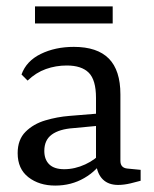

<svg xmlns="http://www.w3.org/2000/svg" viewBox="-20 -570 479 598"><path d="M152 8Q102 8 68.5 -18Q35 -44 35 -93Q35 -135 59.5 -159.5Q84 -184 121 -195Q158 -206 196 -209L294 -217V-179L209 -171Q165 -168 141.5 -151Q118 -134 118 -100Q118 -73 133.5 -58Q149 -43 180 -43Q213 -43 245.5 -58Q278 -73 295 -95L304 -76Q283 -39 242.5 -15.5Q202 8 152 8ZM47 -338Q62 -380 107 -402Q152 -424 210 -424Q283 -424 319 -387.5Q355 -351 355 -276V-69Q355 -47 377 -45L418 -41V-7Q408 -4 387 1Q366 6 348 6Q318 6 300.5 -11Q283 -28 279 -61V-265Q279 -321 256.5 -343.5Q234 -366 188 -366Q154 -366 123 -355Q92 -344 66 -319ZM89 -550H331V-497H89Z"/></svg>

Font: Yrsa
Style: Regular
Weight: 400
Designer: Anna Giedrys (Yrsa+Rasa design), David Brezina (Yrsa art-direction, Rasa art-direction, design)
Foundry: Rosetta Type Foundry
Version: Version 2.004